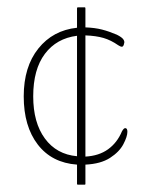

<svg xmlns="http://www.w3.org/2000/svg" viewBox="-20 -442 395 526"><path d="M214 9V62Q214 64 212 64H194Q191 64 191 62V9Q122 4 83.5 -46Q45 -96 45 -178Q45 -259 85 -309Q125 -359 191 -366V-419Q191 -422 194 -422H212Q214 -422 214 -419V-367Q240 -366 259.5 -361Q279 -356 300 -347Q314 -340 318 -334Q322 -328 320 -323L319 -319Q317 -314 314 -314Q310 -314 304 -318Q284 -332 263.5 -338Q243 -344 214 -345V-13Q251 -15 276 -33Q301 -51 314 -82Q319 -91 323 -91Q329 -91 329 -81Q329 -68 318 -47Q307 -26 281.5 -9.5Q256 7 214 9ZM191 -14V-344Q135 -337 103 -294.5Q71 -252 71 -178Q71 -106 103 -62.5Q135 -19 191 -14Z"/></svg>

Font: Zain ExtraLight
Style: Regular
Weight: 200
Designer: Zain,Boutros
Foundry: Mobile Telecommunications Company (Zain), 2024
Version: Version 1.51; ttfautohint (v1.8.4)